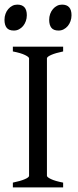

<svg xmlns="http://www.w3.org/2000/svg" viewBox="-22 -819 340 839"><path d="M34.2 0V-21Q67.4 -27.8 86.2 -35.9Q105 -43.9 105 -50.8V-564Q105 -569.8 87.2 -578.6Q69.3 -587.4 34.2 -594.2V-615.2H253.9V-594.2Q220.7 -587.4 201.9 -579.1Q183.1 -570.8 183.1 -564V-50.8Q183.1 -44.9 200.9 -36.4Q218.8 -27.8 253.9 -21V0ZM290.5 -752.4Q290.5 -738.8 286.1 -726.6Q281.7 -714.4 274.2 -705.3Q266.6 -696.3 256.3 -690.9Q246.1 -685.5 233.9 -685.5Q211.9 -685.5 202.4 -697.8Q192.9 -710 192.9 -732.4Q192.9 -746.1 197.3 -758.3Q201.7 -770.5 209.5 -779.5Q217.3 -788.6 227.3 -793.7Q237.3 -798.8 249 -798.8Q290.5 -798.8 290.5 -752.4ZM95.2 -752.4Q95.2 -738.8 90.8 -726.6Q86.4 -714.4 78.9 -705.3Q71.3 -696.3 61 -690.9Q50.8 -685.5 38.6 -685.5Q16.6 -685.5 7.1 -697.8Q-2.4 -710 -2.4 -732.4Q-2.4 -746.1 2 -758.3Q6.3 -770.5 14.2 -779.5Q22 -788.6 32 -793.7Q42 -798.8 53.7 -798.8Q95.2 -798.8 95.2 -752.4Z"/></svg>

Font: Gentium Plus Eur
Style: Regular
Weight: 400
Designer: J. Victor Gaultney, Annie Olsen, Iska Routamaa, Becca Hirsbrunner
Foundry: SIL International
Version: Version 5.000